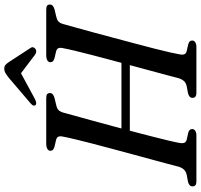

<svg xmlns="http://www.w3.org/2000/svg" viewBox="-40 -896 936 895"><g transform="rotate(-90 427.5 -448.0)"><path d="M209.6 -80.3Q206.3 -64.3 210.2 -55.7Q214.1 -47.1 227.2 -44.5L254.8 -38.5Q265.1 -35.9 269.5 -31.5Q273.9 -27 273.9 -19.6Q273.9 -10.7 265.8 -5.4Q257.7 0 244.5 0H31.8Q17 0 11.8 -4.9Q6.7 -9.8 6.7 -17.8Q6.4 -26 12.4 -31.5Q18.5 -36.9 28.9 -39.3L58.9 -44.8Q74.3 -47.9 83.4 -56.5Q92.6 -65.1 98.2 -82.1Q102.9 -101.1 112 -134.7Q121.1 -168.2 132.6 -210.8Q144.2 -253.3 157 -300.8Q169.9 -348.3 182.6 -395.9Q195.4 -443.4 206.6 -486.8Q217.8 -530.2 226.2 -565Q234.6 -599.9 238.4 -620.6Q241.8 -635.3 238.4 -643.4Q235 -651.5 221.2 -654.6L192.7 -661.2Q182 -664.3 177.3 -668.7Q172.6 -673.2 172.6 -680.4Q172.6 -689.8 181.6 -694.9Q190.6 -700 207.1 -700H417.4Q431.9 -700 436.9 -695.5Q441.9 -691.1 441.9 -683.4Q441.9 -674.8 435.8 -669.5Q429.7 -664.3 417.3 -661L385.8 -653.4Q370.8 -650.3 363.3 -643.5Q355.7 -636.7 350.9 -621.6Q344.8 -599.3 334.7 -562.7Q324.5 -526.2 312.1 -480.7Q299.6 -435.2 286.3 -385.6Q273 -336.1 260.3 -287.9Q247.6 -239.7 237 -197.8Q226.4 -155.9 219.1 -125.1Q211.8 -94.2 209.6 -80.3ZM231.9 -349.4H628.4L615.9 -310.3H219.7ZM622.5 -80.3Q618.9 -64.3 622.8 -55.7Q626.7 -47.1 640.1 -44.5L667.2 -38.5Q677.5 -35.9 682.1 -31.5Q686.6 -27 686.6 -19.6Q686.6 -10.7 678.4 -5.4Q670.1 0 656.9 0H444.7Q429.9 0 424.6 -4.9Q419.3 -9.8 419.3 -17.8Q419 -26 425.2 -31.5Q431.4 -36.9 441.8 -39.3L471.8 -44.8Q487.2 -47.9 496.1 -56.5Q505 -65.1 510.8 -82.1Q515.5 -101.1 524.6 -134.7Q533.7 -168.2 545.1 -210.8Q556.6 -253.3 569.4 -300.8Q582.3 -348.3 595 -395.9Q607.8 -443.4 619 -486.8Q630.2 -530.2 638.6 -565Q647 -599.9 650.8 -620.6Q654.2 -635.3 650.8 -643.4Q647.4 -651.5 633.6 -654.6L605.3 -661.2Q594.4 -664.3 589.9 -668.7Q585.5 -673.2 585.5 -680.4Q585.5 -689.8 594.2 -694.9Q603 -700 619.7 -700H830.3Q844.5 -700 849.5 -695.5Q854.5 -691.1 854.5 -683.4Q854.5 -674.8 848.4 -669.5Q842.3 -664.3 830.5 -661L798.4 -653.4Q783.7 -650.3 775.9 -643.5Q768.1 -636.7 763.5 -621.6Q757.4 -599.3 747.2 -562.7Q736.9 -526.2 724.6 -480.7Q712.3 -435.2 699.1 -385.6Q685.9 -336.1 673.1 -287.9Q660.2 -239.7 649.5 -197.8Q638.8 -155.9 631.8 -125.1Q624.7 -94.2 622.5 -80.3ZM557.2 -830.1H517.6L620.2 -752.5Q634.7 -742.2 647.2 -750Q652.1 -753.3 654.6 -759.6Q657 -765.9 652.1 -773L586.1 -874.2Q579.4 -884.2 573.1 -889.9Q566.8 -895.6 555.3 -895.6Q544.1 -895.6 534.6 -889.9Q525.1 -884.2 512.5 -874.2L393.9 -773Q385.1 -765.9 383.6 -759.6Q382.1 -753.3 385.3 -750Q389.6 -746 396.6 -746.8Q403.6 -747.6 413.5 -752.5Z"/></g></svg>

Font: Fraunces
Style: Italic
Weight: 900
Italic angle: -16°
Version: Version 1.000;[0bf87f6ff]